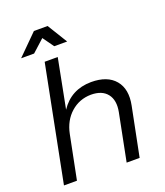

<svg xmlns="http://www.w3.org/2000/svg" viewBox="-166 -1050 995 1160"><g transform="rotate(-20 331.0 -469.5)"><path d="M409.5 -531Q514 -531 563 -472.2Q612 -413.5 591.5 -312.5L529 0H445.5L505.5 -303Q519.5 -375.5 486.5 -417.5Q453.5 -459.5 382 -459.5Q307.5 -458.5 253 -410.2Q198.5 -362 182 -280.5L126 0H42.5L188.5 -742H272.5L211 -425.5Q280 -530 409.5 -531ZM62 -810.5 191 -939H279L358 -810.5H275L224 -881.5L145.5 -810.5Z"/></g></svg>

Font: Argentum Sans Light
Style: Italic
Weight: 300
Italic angle: -11.3°
Designer: Julieta Ulanovsky (font), Owen Earl (portions from Jones font), Cristiano Sobral (main changes and remaster)
Foundry: Julieta Ulanovsky (font), Owen Earl (portions from Jones font), Cristiano Sobral (main changes and remaster)
Version: Version 3.127